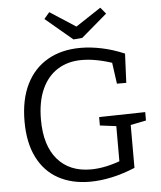

<svg xmlns="http://www.w3.org/2000/svg" viewBox="-60 -963 859 1023"><g transform="rotate(-5 369.0 -451.5)"><path d="M380 8Q283 8 211 -31.5Q139 -71 99.5 -149.5Q60 -228 60 -342Q60 -458 100 -539.5Q140 -621 214.5 -664Q289 -707 391 -707Q445 -707 504.5 -694.5Q564 -682 625 -656L618 -500H568L551 -623L564 -609Q522 -624 477 -633Q432 -642 392 -642Q317 -642 262 -607Q207 -572 177.5 -505.5Q148 -439 148 -344Q148 -206 212 -131.5Q276 -57 390 -57Q428 -57 469.5 -65.5Q511 -74 556 -91L545 -72V-288L560 -273L458 -286V-331L705 -336V-291L611 -272L622 -288V-45Q557 -18 496 -5Q435 8 380 8ZM515 -911 543 -877 405 -759 358 -755 213 -877 242 -911 407 -804 354 -805Z"/></g></svg>

Font: Pack4
Style: Regular
Weight: 400
Version: Version 2.002